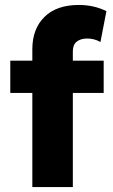

<svg xmlns="http://www.w3.org/2000/svg" viewBox="-20 -755 458 775"><path d="M110.5 0V-556.5Q110.5 -638 159.2 -686.5Q208 -735 298.5 -735Q328 -735 355.5 -729Q383 -723 409.5 -710L385.5 -585.5Q371 -593.5 357.8 -596.5Q344.5 -599.5 332.5 -599.5Q305.5 -599.5 289.8 -587Q274 -574.5 274 -548V-510H398.5V-380H274V0ZM21.5 -380V-510H125.5V-380Z"/></svg>

Font: Geologica Thin Roman
Style: Bold
Weight: 700
Version: Version 1.010;gftools[0.9.28]